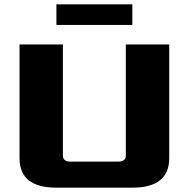

<svg xmlns="http://www.w3.org/2000/svg" viewBox="-20 -865 870 885"><path d="M70 -136V-660H270V-148Q270 -120 305 -120H525Q560 -120 560 -148V-660H760V-136Q760 0 590 0H240Q70 0 70 -136ZM240 -750V-845H590V-750Z"/></svg>

Font: Xolonium
Style: Bold
Weight: 700
Designer: Severin Meyer
Version: Version 4.2